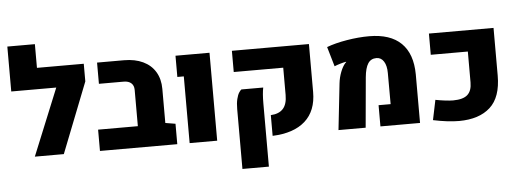

<svg xmlns="http://www.w3.org/2000/svg" viewBox="-57 -916 3469 1285"><g transform="rotate(-5 1677.5 -273.5)"><path d="M526.9 -472.2 341.3 0H146.5L329.6 -448.2H27.3V-750H212.4V-590.8H526.9Z M1103.5 -137.2V0H584V-143.1H851.1V-386.7Q851.1 -416 833.3 -432.1Q815.4 -448.2 782.7 -448.2H616.2V-590.8H796.9Q870.6 -590.8 924.6 -565.2Q978.5 -539.6 1007.3 -491.5Q1036.1 -443.4 1036.1 -377.4V-148.4Z M1186.5 -448.2H1143.1V-590.8H1371.6V0H1186.5Z M1744.1 -139.2Q1799.3 -142.1 1826.9 -172.6Q1854.5 -203.1 1854.5 -265.1V-448.2H1522V-590.8H2039.6V-269Q2039.6 -142.1 1963.1 -73.7Q1886.7 -5.4 1744.1 0ZM1523.4 -199.7Q1523.4 -239.3 1530.3 -266.6Q1537.1 -293.9 1546.4 -308.3Q1555.7 -322.8 1563 -327.6H1709.5Q1701.2 -287.6 1701.2 -221.2V203.1H1523.4Z M2220.7 -311Q2225.1 -350.1 2239 -386.2Q2252.9 -422.4 2271.5 -443.4Q2275.9 -447.8 2277.3 -448.2L2276.9 -451.2Q2259.3 -448.2 2235.8 -441.2Q2212.4 -434.1 2197.8 -427.7L2159.2 -560.1Q2215.8 -581.5 2294.4 -594.7Q2373 -607.9 2444.8 -607.9Q2586.9 -607.9 2660.2 -536.4Q2733.4 -464.8 2734.4 -326.2V0H2468.3V-142.6H2549.3L2548.8 -351.6Q2548.8 -400.9 2530.8 -429.4Q2512.7 -458 2481.4 -458Q2443.8 -458 2424.6 -428.2Q2405.3 -398.4 2399.4 -336.4L2369.1 0H2186.5Z M2822.3 -11.2 2850.1 -145Q2922.9 -131.3 2968.8 -130.9Q3036.1 -131.3 3065.4 -158Q3094.7 -184.6 3094.7 -240.7V-448.2H2845.7V-590.8H3279.8V-271Q3279.8 -125 3205.6 -57.9Q3131.3 9.3 2996.6 9.8Q2921.9 9.8 2822.3 -11.2Z"/></g></svg>

Font: Heebo Black
Style: Regular
Weight: 900
Designer: Oded Ezer
Foundry: Meir Sadan
Version: Version 2.001; ttfautohint (v1.5.14-ce02) -l 8 -r 50 -G 200 